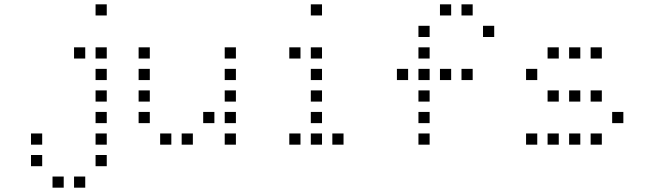

<svg xmlns="http://www.w3.org/2000/svg" viewBox="-20 -696 3040 892"><path d="M425 -676Q424 -676 424 -676Q424 -676 424 -675V-625Q424 -624 424 -624Q424 -624 425 -624H475Q476 -624 476 -624Q476 -624 476 -625V-675Q476 -676 476 -676Q476 -676 475 -676ZM325 -476Q324 -476 324 -476Q324 -476 324 -475V-425Q324 -424 324 -424Q324 -424 325 -424H375Q376 -424 376 -424Q376 -424 376 -425V-475Q376 -476 376 -476Q376 -476 375 -476ZM425 -476Q424 -476 424 -476Q424 -476 424 -475V-425Q424 -424 424 -424Q424 -424 425 -424H475Q476 -424 476 -424Q476 -424 476 -425V-475Q476 -476 476 -476Q476 -476 475 -476ZM425 -376Q424 -376 424 -376Q424 -376 424 -375V-325Q424 -324 424 -324Q424 -324 425 -324H475Q476 -324 476 -324Q476 -324 476 -325V-375Q476 -376 476 -376Q476 -376 475 -376ZM425 -276Q424 -276 424 -276Q424 -276 424 -275V-225Q424 -224 424 -224Q424 -224 425 -224H475Q476 -224 476 -224Q476 -224 476 -225V-275Q476 -276 476 -276Q476 -276 475 -276ZM425 -176Q424 -176 424 -176Q424 -176 424 -175V-125Q424 -124 424 -124Q424 -124 425 -124H475Q476 -124 476 -124Q476 -124 476 -125V-175Q476 -176 476 -176Q476 -176 475 -176ZM125 -76Q124 -76 124 -76Q124 -76 124 -75V-25Q124 -24 124 -24Q124 -24 125 -24H175Q176 -24 176 -24Q176 -24 176 -25V-75Q176 -76 176 -76Q176 -76 175 -76ZM425 -76Q424 -76 424 -76Q424 -76 424 -75V-25Q424 -24 424 -24Q424 -24 425 -24H475Q476 -24 476 -24Q476 -24 476 -25V-75Q476 -76 476 -76Q476 -76 475 -76ZM125 24Q124 24 124 24Q124 24 124 25V75Q124 76 124 76Q124 76 125 76H175Q176 76 176 76Q176 76 176 75V25Q176 24 176 24Q176 24 175 24ZM425 24Q424 24 424 24Q424 24 424 25V75Q424 76 424 76Q424 76 425 76H475Q476 76 476 76Q476 76 476 75V25Q476 24 476 24Q476 24 475 24ZM225 124Q224 124 224 124Q224 124 224 125V175Q224 176 224 176Q224 176 225 176H275Q276 176 276 176Q276 176 276 175V125Q276 124 276 124Q276 124 275 124ZM325 124Q324 124 324 124Q324 124 324 125V175Q324 176 324 176Q324 176 325 176H375Q376 176 376 176Q376 176 376 175V125Q376 124 376 124Q376 124 375 124Z M625 -476Q624 -476 624 -476Q624 -476 624 -475V-425Q624 -424 624 -424Q624 -424 625 -424H675Q676 -424 676 -424Q676 -424 676 -425V-475Q676 -476 676 -476Q676 -476 675 -476ZM1025 -476Q1024 -476 1024 -476Q1024 -476 1024 -475V-425Q1024 -424 1024 -424Q1024 -424 1025 -424H1075Q1076 -424 1076 -424Q1076 -424 1076 -425V-475Q1076 -476 1076 -476Q1076 -476 1075 -476ZM625 -376Q624 -376 624 -376Q624 -376 624 -375V-325Q624 -324 624 -324Q624 -324 625 -324H675Q676 -324 676 -324Q676 -324 676 -325V-375Q676 -376 676 -376Q676 -376 675 -376ZM1025 -376Q1024 -376 1024 -376Q1024 -376 1024 -375V-325Q1024 -324 1024 -324Q1024 -324 1025 -324H1075Q1076 -324 1076 -324Q1076 -324 1076 -325V-375Q1076 -376 1076 -376Q1076 -376 1075 -376ZM625 -276Q624 -276 624 -276Q624 -276 624 -275V-225Q624 -224 624 -224Q624 -224 625 -224H675Q676 -224 676 -224Q676 -224 676 -225V-275Q676 -276 676 -276Q676 -276 675 -276ZM1025 -276Q1024 -276 1024 -276Q1024 -276 1024 -275V-225Q1024 -224 1024 -224Q1024 -224 1025 -224H1075Q1076 -224 1076 -224Q1076 -224 1076 -225V-275Q1076 -276 1076 -276Q1076 -276 1075 -276ZM625 -176Q624 -176 624 -176Q624 -176 624 -175V-125Q624 -124 624 -124Q624 -124 625 -124H675Q676 -124 676 -124Q676 -124 676 -125V-175Q676 -176 676 -176Q676 -176 675 -176ZM925 -176Q924 -176 924 -176Q924 -176 924 -175V-125Q924 -124 924 -124Q924 -124 925 -124H975Q976 -124 976 -124Q976 -124 976 -125V-175Q976 -176 976 -176Q976 -176 975 -176ZM1025 -176Q1024 -176 1024 -176Q1024 -176 1024 -175V-125Q1024 -124 1024 -124Q1024 -124 1025 -124H1075Q1076 -124 1076 -124Q1076 -124 1076 -125V-175Q1076 -176 1076 -176Q1076 -176 1075 -176ZM725 -76Q724 -76 724 -76Q724 -76 724 -75V-25Q724 -24 724 -24Q724 -24 725 -24H775Q776 -24 776 -24Q776 -24 776 -25V-75Q776 -76 776 -76Q776 -76 775 -76ZM825 -76Q824 -76 824 -76Q824 -76 824 -75V-25Q824 -24 824 -24Q824 -24 825 -24H875Q876 -24 876 -24Q876 -24 876 -25V-75Q876 -76 876 -76Q876 -76 875 -76ZM1025 -76Q1024 -76 1024 -76Q1024 -76 1024 -75V-25Q1024 -24 1024 -24Q1024 -24 1025 -24H1075Q1076 -24 1076 -24Q1076 -24 1076 -25V-75Q1076 -76 1076 -76Q1076 -76 1075 -76Z M1425 -676Q1424 -676 1424 -676Q1424 -676 1424 -675V-625Q1424 -624 1424 -624Q1424 -624 1425 -624H1475Q1476 -624 1476 -624Q1476 -624 1476 -625V-675Q1476 -676 1476 -676Q1476 -676 1475 -676ZM1325 -476Q1324 -476 1324 -476Q1324 -476 1324 -475V-425Q1324 -424 1324 -424Q1324 -424 1325 -424H1375Q1376 -424 1376 -424Q1376 -424 1376 -425V-475Q1376 -476 1376 -476Q1376 -476 1375 -476ZM1425 -476Q1424 -476 1424 -476Q1424 -476 1424 -475V-425Q1424 -424 1424 -424Q1424 -424 1425 -424H1475Q1476 -424 1476 -424Q1476 -424 1476 -425V-475Q1476 -476 1476 -476Q1476 -476 1475 -476ZM1425 -376Q1424 -376 1424 -376Q1424 -376 1424 -375V-325Q1424 -324 1424 -324Q1424 -324 1425 -324H1475Q1476 -324 1476 -324Q1476 -324 1476 -325V-375Q1476 -376 1476 -376Q1476 -376 1475 -376ZM1425 -276Q1424 -276 1424 -276Q1424 -276 1424 -275V-225Q1424 -224 1424 -224Q1424 -224 1425 -224H1475Q1476 -224 1476 -224Q1476 -224 1476 -225V-275Q1476 -276 1476 -276Q1476 -276 1475 -276ZM1425 -176Q1424 -176 1424 -176Q1424 -176 1424 -175V-125Q1424 -124 1424 -124Q1424 -124 1425 -124H1475Q1476 -124 1476 -124Q1476 -124 1476 -125V-175Q1476 -176 1476 -176Q1476 -176 1475 -176ZM1325 -76Q1324 -76 1324 -76Q1324 -76 1324 -75V-25Q1324 -24 1324 -24Q1324 -24 1325 -24H1375Q1376 -24 1376 -24Q1376 -24 1376 -25V-75Q1376 -76 1376 -76Q1376 -76 1375 -76ZM1425 -76Q1424 -76 1424 -76Q1424 -76 1424 -75V-25Q1424 -24 1424 -24Q1424 -24 1425 -24H1475Q1476 -24 1476 -24Q1476 -24 1476 -25V-75Q1476 -76 1476 -76Q1476 -76 1475 -76ZM1525 -76Q1524 -76 1524 -76Q1524 -76 1524 -75V-25Q1524 -24 1524 -24Q1524 -24 1525 -24H1575Q1576 -24 1576 -24Q1576 -24 1576 -25V-75Q1576 -76 1576 -76Q1576 -76 1575 -76Z M2025 -676Q2024 -676 2024 -676Q2024 -676 2024 -675V-625Q2024 -624 2024 -624Q2024 -624 2025 -624H2075Q2076 -624 2076 -624Q2076 -624 2076 -625V-675Q2076 -676 2076 -676Q2076 -676 2075 -676ZM2125 -676Q2124 -676 2124 -676Q2124 -676 2124 -675V-625Q2124 -624 2124 -624Q2124 -624 2125 -624H2175Q2176 -624 2176 -624Q2176 -624 2176 -625V-675Q2176 -676 2176 -676Q2176 -676 2175 -676ZM1925 -576Q1924 -576 1924 -576Q1924 -576 1924 -575V-525Q1924 -524 1924 -524Q1924 -524 1925 -524H1975Q1976 -524 1976 -524Q1976 -524 1976 -525V-575Q1976 -576 1976 -576Q1976 -576 1975 -576ZM2225 -576Q2224 -576 2224 -576Q2224 -576 2224 -575V-525Q2224 -524 2224 -524Q2224 -524 2225 -524H2275Q2276 -524 2276 -524Q2276 -524 2276 -525V-575Q2276 -576 2276 -576Q2276 -576 2275 -576ZM1925 -476Q1924 -476 1924 -476Q1924 -476 1924 -475V-425Q1924 -424 1924 -424Q1924 -424 1925 -424H1975Q1976 -424 1976 -424Q1976 -424 1976 -425V-475Q1976 -476 1976 -476Q1976 -476 1975 -476ZM1825 -376Q1824 -376 1824 -376Q1824 -376 1824 -375V-325Q1824 -324 1824 -324Q1824 -324 1825 -324H1875Q1876 -324 1876 -324Q1876 -324 1876 -325V-375Q1876 -376 1876 -376Q1876 -376 1875 -376ZM1925 -376Q1924 -376 1924 -376Q1924 -376 1924 -375V-325Q1924 -324 1924 -324Q1924 -324 1925 -324H1975Q1976 -324 1976 -324Q1976 -324 1976 -325V-375Q1976 -376 1976 -376Q1976 -376 1975 -376ZM2025 -376Q2024 -376 2024 -376Q2024 -376 2024 -375V-325Q2024 -324 2024 -324Q2024 -324 2025 -324H2075Q2076 -324 2076 -324Q2076 -324 2076 -325V-375Q2076 -376 2076 -376Q2076 -376 2075 -376ZM2125 -376Q2124 -376 2124 -376Q2124 -376 2124 -375V-325Q2124 -324 2124 -324Q2124 -324 2125 -324H2175Q2176 -324 2176 -324Q2176 -324 2176 -325V-375Q2176 -376 2176 -376Q2176 -376 2175 -376ZM1925 -276Q1924 -276 1924 -276Q1924 -276 1924 -275V-225Q1924 -224 1924 -224Q1924 -224 1925 -224H1975Q1976 -224 1976 -224Q1976 -224 1976 -225V-275Q1976 -276 1976 -276Q1976 -276 1975 -276ZM1925 -176Q1924 -176 1924 -176Q1924 -176 1924 -175V-125Q1924 -124 1924 -124Q1924 -124 1925 -124H1975Q1976 -124 1976 -124Q1976 -124 1976 -125V-175Q1976 -176 1976 -176Q1976 -176 1975 -176ZM1925 -76Q1924 -76 1924 -76Q1924 -76 1924 -75V-25Q1924 -24 1924 -24Q1924 -24 1925 -24H1975Q1976 -24 1976 -24Q1976 -24 1976 -25V-75Q1976 -76 1976 -76Q1976 -76 1975 -76Z M2525 -476Q2524 -476 2524 -476Q2524 -476 2524 -475V-425Q2524 -424 2524 -424Q2524 -424 2525 -424H2575Q2576 -424 2576 -424Q2576 -424 2576 -425V-475Q2576 -476 2576 -476Q2576 -476 2575 -476ZM2625 -476Q2624 -476 2624 -476Q2624 -476 2624 -475V-425Q2624 -424 2624 -424Q2624 -424 2625 -424H2675Q2676 -424 2676 -424Q2676 -424 2676 -425V-475Q2676 -476 2676 -476Q2676 -476 2675 -476ZM2725 -476Q2724 -476 2724 -476Q2724 -476 2724 -475V-425Q2724 -424 2724 -424Q2724 -424 2725 -424H2775Q2776 -424 2776 -424Q2776 -424 2776 -425V-475Q2776 -476 2776 -476Q2776 -476 2775 -476ZM2425 -376Q2424 -376 2424 -376Q2424 -376 2424 -375V-325Q2424 -324 2424 -324Q2424 -324 2425 -324H2475Q2476 -324 2476 -324Q2476 -324 2476 -325V-375Q2476 -376 2476 -376Q2476 -376 2475 -376ZM2525 -276Q2524 -276 2524 -276Q2524 -276 2524 -275V-225Q2524 -224 2524 -224Q2524 -224 2525 -224H2575Q2576 -224 2576 -224Q2576 -224 2576 -225V-275Q2576 -276 2576 -276Q2576 -276 2575 -276ZM2625 -276Q2624 -276 2624 -276Q2624 -276 2624 -275V-225Q2624 -224 2624 -224Q2624 -224 2625 -224H2675Q2676 -224 2676 -224Q2676 -224 2676 -225V-275Q2676 -276 2676 -276Q2676 -276 2675 -276ZM2725 -276Q2724 -276 2724 -276Q2724 -276 2724 -275V-225Q2724 -224 2724 -224Q2724 -224 2725 -224H2775Q2776 -224 2776 -224Q2776 -224 2776 -225V-275Q2776 -276 2776 -276Q2776 -276 2775 -276ZM2825 -176Q2824 -176 2824 -176Q2824 -176 2824 -175V-125Q2824 -124 2824 -124Q2824 -124 2825 -124H2875Q2876 -124 2876 -124Q2876 -124 2876 -125V-175Q2876 -176 2876 -176Q2876 -176 2875 -176ZM2425 -76Q2424 -76 2424 -76Q2424 -76 2424 -75V-25Q2424 -24 2424 -24Q2424 -24 2425 -24H2475Q2476 -24 2476 -24Q2476 -24 2476 -25V-75Q2476 -76 2476 -76Q2476 -76 2475 -76ZM2525 -76Q2524 -76 2524 -76Q2524 -76 2524 -75V-25Q2524 -24 2524 -24Q2524 -24 2525 -24H2575Q2576 -24 2576 -24Q2576 -24 2576 -25V-75Q2576 -76 2576 -76Q2576 -76 2575 -76ZM2625 -76Q2624 -76 2624 -76Q2624 -76 2624 -75V-25Q2624 -24 2624 -24Q2624 -24 2625 -24H2675Q2676 -24 2676 -24Q2676 -24 2676 -25V-75Q2676 -76 2676 -76Q2676 -76 2675 -76ZM2725 -76Q2724 -76 2724 -76Q2724 -76 2724 -75V-25Q2724 -24 2724 -24Q2724 -24 2725 -24H2775Q2776 -24 2776 -24Q2776 -24 2776 -25V-75Q2776 -76 2776 -76Q2776 -76 2775 -76Z"/></svg>

Font: Doto
Style: Regular
Weight: 400
Monospace: yes
Version: Version 1.000